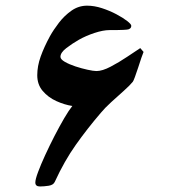

<svg xmlns="http://www.w3.org/2000/svg" viewBox="-20 -573 628 687"><path d="M493.7 -387.2Q491.2 -381.8 485.8 -366Q480.5 -350.1 474.4 -331.3Q468.3 -312.5 462.9 -297.9Q457.5 -283.2 455.1 -280.3Q444.8 -267.6 422.9 -248Q400.9 -228.5 377.9 -207.5Q355 -186.5 341.3 -169.9Q291.5 -111.8 251 -54.4Q210.4 2.9 176.3 77.1Q171.4 88.9 154.3 91.6Q137.2 94.2 123 94.2Q106.4 94.2 106.4 80.1Q106.4 68.8 116.2 42.5Q126 16.1 141.6 -17.8Q157.2 -51.8 175 -86.4Q192.9 -121.1 209.7 -149.9Q226.6 -178.7 238.8 -193.8Q210.4 -198.2 181.4 -211.4Q152.3 -224.6 132.8 -247.6Q113.3 -270.5 113.3 -303.7Q113.3 -336.4 125.5 -370.6Q137.7 -404.8 158.7 -443.4Q171.4 -466.3 190.9 -491.7Q210.4 -517.1 235.8 -534.9Q261.2 -552.7 291.5 -552.7Q317.4 -552.7 345 -543.7Q372.6 -534.7 396.5 -522Q420.4 -509.3 435.1 -497.8Q449.7 -486.3 449.7 -481Q449.7 -474.1 445.1 -470.9Q440.4 -467.8 438.5 -467.8Q435.1 -466.8 421.4 -466.1Q407.7 -465.3 393.3 -465.3Q378.9 -465.3 371.6 -465.3Q349.1 -465.3 318.1 -455.1Q287.1 -444.8 262.2 -430.7Q238.3 -417 217.3 -400.9Q196.3 -384.8 196.3 -369.6Q196.3 -360.8 211.9 -351.8Q227.5 -342.8 249.8 -335.4Q272 -328.1 293.2 -323.5Q314.5 -318.8 325.2 -318.8Q346.2 -318.8 376 -334.5Q405.8 -350.1 434.8 -369.6Q463.9 -389.2 481.9 -400.9Z"/></svg>

Font: Scheherazade New
Style: Bold
Weight: 700
Designer: SIL International
Foundry: SIL International
Version: Version 4.000